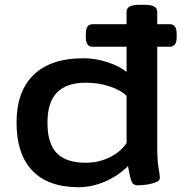

<svg xmlns="http://www.w3.org/2000/svg" viewBox="-20 -773 757 801"><path d="M308 8Q181 8 115 -61Q49 -130 49 -261Q49 -392 120.5 -461Q192 -530 328 -530Q377 -530 427 -514Q477 -498 508 -473V-578H366Q338 -578 338 -618V-632Q338 -672 366 -672H508V-724Q508 -738 520.5 -745.5Q533 -753 561 -753H583Q611 -753 623.5 -745.5Q636 -738 636 -724V-672H689Q717 -672 717 -632V-618Q717 -578 689 -578H636V-166Q636 -101 641.5 -72Q647 -43 647 -31Q647 -21 635 -15Q623 -9 606.5 -5.5Q590 -2 575 -1Q560 0 553 0Q535 0 528.5 -17Q522 -34 514 -80Q471 -38 417 -15Q363 8 308 8ZM338 -94Q390 -94 436 -116Q482 -138 508 -176V-373Q483 -398 436 -413Q389 -428 339 -428Q258 -428 218 -387.5Q178 -347 178 -261Q178 -174 217 -134Q256 -94 338 -94Z"/></svg>

Font: Asap Expanded SemiBold
Style: Regular
Weight: 600
Width: 7
Designer: Pablo Cosgaya
Foundry: Omnibus-Type
Version: Version 3.001; ttfautohint (v1.8.4.7-5d5b)